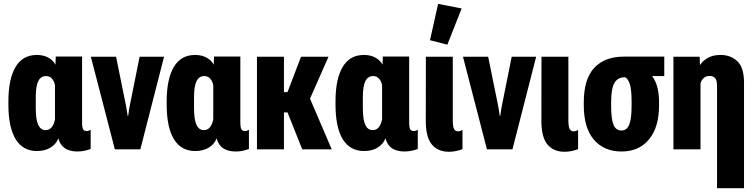

<svg xmlns="http://www.w3.org/2000/svg" viewBox="-20 -781 3948 1004"><path d="M173.3 8.8Q215.3 8.8 244.6 -9.5Q273.9 -27.8 284.7 -56.6H285.6Q294.4 -22.5 319.1 -5.9Q343.8 10.7 383.8 11.2Q404.3 11.2 422.4 7.3Q440.4 3.4 454.1 -2V-102.5Q448.7 -99.1 443.8 -97.4Q439 -95.7 432.6 -95.7Q420.4 -95.7 414.8 -104.7Q409.2 -113.8 409.2 -143.1V-485.4H271.5L270 -443.4H269.5Q258.3 -465.3 232.9 -479.5Q207.5 -493.7 172.9 -493.7Q98.1 -493.7 61 -430.4Q23.9 -367.2 23.9 -251V-234.9Q23.9 -115.2 61.8 -53.2Q99.6 8.8 173.3 8.8ZM218.8 -100.6Q192.9 -100.6 179.9 -127.7Q167 -154.8 167 -217.3V-272.5Q167 -331.5 180.4 -357.4Q193.8 -383.3 221.2 -383.3Q239.7 -383.3 251.5 -370.1Q263.2 -356.9 267.6 -335.4V-157.2Q262.2 -129.4 249.8 -115Q237.3 -100.6 218.8 -100.6Z M455.1 -484.4 580.6 0H713.9L837.9 -484.4H710L659.2 -231.4Q656.7 -218.3 654.1 -203.4Q651.4 -188.5 650.4 -175.3H647.5Q645.5 -188.5 643.1 -203.4Q640.6 -218.3 638.2 -231.9L586.9 -484.4Z M1001 8.8Q1043 8.8 1072.3 -9.5Q1101.6 -27.8 1112.3 -56.6H1113.3Q1122.1 -22.5 1146.7 -5.9Q1171.4 10.7 1211.4 11.2Q1231.9 11.2 1250 7.3Q1268.1 3.4 1281.7 -2V-102.5Q1276.4 -99.1 1271.5 -97.4Q1266.6 -95.7 1260.3 -95.7Q1248 -95.7 1242.4 -104.7Q1236.8 -113.8 1236.8 -143.1V-485.4H1099.1L1097.7 -443.4H1097.2Q1085.9 -465.3 1060.5 -479.5Q1035.2 -493.7 1000.5 -493.7Q925.8 -493.7 888.7 -430.4Q851.6 -367.2 851.6 -251V-234.9Q851.6 -115.2 889.4 -53.2Q927.2 8.8 1001 8.8ZM1046.4 -100.6Q1020.5 -100.6 1007.6 -127.7Q994.6 -154.8 994.6 -217.3V-272.5Q994.6 -331.5 1008.1 -357.4Q1021.5 -383.3 1048.8 -383.3Q1067.4 -383.3 1079.1 -370.1Q1090.8 -356.9 1095.2 -335.4V-157.2Q1089.8 -129.4 1077.4 -115Q1064.9 -100.6 1046.4 -100.6Z M1323.7 0H1464.8V-193.4H1483.4L1560.5 0H1714.8L1601.1 -265.1L1697.8 -484.4H1554.2L1483.4 -299.3H1464.8V-484.4H1323.7Z M1883.8 8.8Q1925.8 8.8 1955.1 -9.5Q1984.4 -27.8 1995.1 -56.6H1996.1Q2004.9 -22.5 2029.5 -5.9Q2054.2 10.7 2094.2 11.2Q2114.7 11.2 2132.8 7.3Q2150.9 3.4 2164.6 -2V-102.5Q2159.2 -99.1 2154.3 -97.4Q2149.4 -95.7 2143.1 -95.7Q2130.9 -95.7 2125.2 -104.7Q2119.6 -113.8 2119.6 -143.1V-485.4H1981.9L1980.5 -443.4H1980Q1968.8 -465.3 1943.4 -479.5Q1918 -493.7 1883.3 -493.7Q1808.6 -493.7 1771.5 -430.4Q1734.4 -367.2 1734.4 -251V-234.9Q1734.4 -115.2 1772.2 -53.2Q1810.1 8.8 1883.8 8.8ZM1929.2 -100.6Q1903.3 -100.6 1890.4 -127.7Q1877.4 -154.8 1877.4 -217.3V-272.5Q1877.4 -331.5 1890.9 -357.4Q1904.3 -383.3 1931.6 -383.3Q1950.2 -383.3 1961.9 -370.1Q1973.6 -356.9 1978 -335.4V-157.2Q1972.7 -129.4 1960.2 -115Q1947.8 -100.6 1929.2 -100.6Z M2326.7 12.7Q2346.2 12.7 2364.5 8.8Q2382.8 4.9 2398.4 -1V-101.6Q2392.6 -98.1 2386.5 -96.2Q2380.4 -94.2 2374 -94.2Q2361.3 -94.2 2354.5 -106.4Q2347.7 -118.7 2347.7 -152.8V-484.4H2207L2206.5 -151.4Q2206.1 -64.9 2237.5 -26.4Q2269 12.2 2326.7 12.7ZM2319.3 -547.4 2394 -736.8 2271 -760.7 2228.5 -570.8Z M2400.9 -484.4 2526.4 0H2659.7L2783.7 -484.4H2655.8L2605 -231.4Q2602.5 -218.3 2599.9 -203.4Q2597.2 -188.5 2596.2 -175.3H2593.3Q2591.3 -188.5 2588.9 -203.4Q2586.4 -218.3 2584 -231.9L2532.7 -484.4Z M2931.2 12.7Q2950.7 12.7 2969 8.8Q2987.3 4.9 3002.9 -1V-101.6Q2997.1 -98.1 2991 -96.2Q2984.9 -94.2 2978.5 -94.2Q2965.8 -94.2 2959 -106.4Q2952.1 -118.7 2952.1 -152.8V-484.4H2811.5L2811 -151.4Q2810.5 -64.9 2842 -26.4Q2873.5 12.2 2931.2 12.7Z M3230 11.2Q3321.8 11.2 3374 -52.5Q3426.3 -116.2 3426.3 -229V-244.6Q3426.3 -322.3 3400.6 -366.9Q3375 -411.6 3333.5 -430.2V-383.3H3453.6V-484.9H3242.2Q3142.6 -484.9 3087.6 -426.5Q3032.7 -368.2 3032.7 -245.1V-229.5Q3032.7 -112.3 3085.7 -50.5Q3138.7 11.2 3230 11.2ZM3229.5 -98.6Q3201.2 -98.6 3188.5 -127.9Q3175.8 -157.2 3175.8 -226.6V-248.5Q3175.8 -316.9 3192.9 -347.2Q3210 -377.4 3248.5 -377Q3263.2 -371.1 3272.9 -342.5Q3282.7 -314 3282.7 -249.5V-227.5Q3282.7 -158.2 3270 -128.4Q3257.3 -98.6 3229.5 -98.6Z M3729.5 203.1H3870.6V-344.2Q3871.6 -426.3 3836.4 -460Q3801.3 -493.7 3748 -493.7Q3707.5 -493.7 3680.9 -478Q3654.3 -462.4 3641.6 -442.4H3640.1L3638.7 -484.4H3501.5V0H3643.1V-345.2Q3647 -360.8 3659.2 -372.3Q3671.4 -383.8 3689.9 -383.8Q3710 -383.8 3719.7 -372.1Q3729.5 -360.4 3729.5 -331.5Z"/></svg>

Font: Roboto Flex
Style: wght 700 wdth 25 opsz 34 GRAD 0.00 slnt 0.00 XTRA 468 XOPQ 96 YOPQ 79 YTLC 514 YTUC 712 YTAS 750 YTDE -203.00 YTFI 738
Weight: 700
Width: 1
Designer: Berlow after Robertson
Foundry: Google
Version: Version 3.100